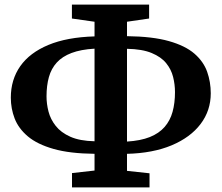

<svg xmlns="http://www.w3.org/2000/svg" viewBox="-20 -784 952 825"><path d="M289.4 21.1V-40.3L386.2 -51.2V-123.1Q279.9 -124.2 210 -144.1Q140.1 -164 99.8 -197.9Q59.6 -231.8 43 -274.7Q26.5 -317.6 26.5 -364.3Q26.5 -441.8 67.1 -499.7Q107.8 -557.5 187.9 -590.9Q267.9 -624.2 386.2 -627.6V-690.6L289 -704.4V-764.1H620.7V-704.4L525.7 -690.6V-628.6Q635.5 -627.3 705.8 -607.4Q776.1 -587.5 815.4 -553.5Q854.6 -519.4 870.1 -475.6Q885.6 -431.8 885.6 -383Q885.6 -308.9 842 -251.3Q798.5 -193.7 717.8 -159.7Q637 -125.8 525.7 -123V-49.8L622.5 -39.4V21.1ZM386.2 -177V-574.9Q327.4 -571.5 287.5 -556.4Q247.6 -541.3 224 -515.3Q200.3 -489.3 190.1 -452.7Q179.9 -416.1 179.9 -369.8Q179.9 -337.9 188.4 -304.7Q197 -271.5 219.4 -243.1Q241.7 -214.6 282.1 -196.5Q322.5 -178.4 386.2 -177ZM525.7 -175.7Q584.1 -179.3 623.7 -195.1Q663.3 -211 687.2 -238.4Q711.1 -265.7 721.5 -303.5Q731.9 -341.2 731.9 -388.4Q731.9 -421.1 723.8 -453.4Q715.7 -485.8 694 -512.6Q672.4 -539.3 631.7 -556.2Q591 -573.1 525.7 -574.3Z"/></svg>

Font: Merriweather 7pt Light
Style: Regular
Weight: 300
Designer: Eben Sorkin
Foundry: Eben Sorkin
Version: Version 2.200;gftools[0.9.31]